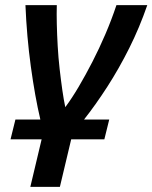

<svg xmlns="http://www.w3.org/2000/svg" viewBox="-20 -542 593 747"><path d="M98 185 142 0H21L40 -77H137Q116 -166 100 -283Q84 -400 79 -522H201Q200 -489 201 -448Q202 -407 204.5 -362.5Q207 -318 212 -274Q217 -230 222.5 -191.5Q228 -153 234 -125Q260 -160 286.5 -205Q313 -250 339.5 -301.5Q366 -353 390 -409Q414 -465 433 -522H553Q523 -435 483 -355Q443 -275 397.5 -204.5Q352 -134 307 -77H405L386 0H257L213 185Z"/></svg>

Font: Ubuntu Sans SemiBold
Style: Italic
Weight: 600
Italic angle: -13.5°
Designer: Dalton Maag Ltd
Foundry: Dalton Maag Ltd
Version: Version 1.006